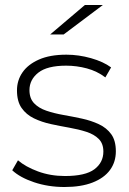

<svg xmlns="http://www.w3.org/2000/svg" viewBox="-20 -745 518 769"><path d="M238 4Q173 4 116.5 -15Q60 -34 29 -63L52 -103Q82 -77 132 -58.5Q182 -40 240 -40Q322 -40 358 -67Q394 -94 394 -138Q394 -170 375.5 -188.5Q357 -207 326 -217Q295 -227 258 -233.5Q221 -240 184 -248Q147 -256 116 -271Q85 -286 66.5 -312.5Q48 -339 48 -383Q48 -423 70 -455Q92 -487 136 -506.5Q180 -526 246 -526Q295 -526 344.5 -512Q394 -498 425 -475L402 -435Q369 -460 328 -471Q287 -482 245 -482Q169 -482 133.5 -454Q98 -426 98 -384Q98 -351 116.5 -331.5Q135 -312 166 -301.5Q197 -291 234 -284.5Q271 -278 308 -270Q345 -262 376 -247.5Q407 -233 425.5 -207.5Q444 -182 444 -139Q444 -96 420.5 -64Q397 -32 351 -14Q305 4 238 4ZM181 -607 320 -725H392L235 -607Z"/></svg>

Font: MOST Montserrat Light
Style: Regular
Weight: 300
Designer: Julieta Ulanovsky
Foundry: Julieta Ulanovsky
Version: Version 8.000;March 11, 2024;FontCreator 15.0.0.2926 64-bit